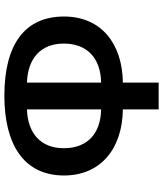

<svg xmlns="http://www.w3.org/2000/svg" viewBox="48 -812 764 901"><g transform="rotate(-90 430.5 -362.0)"><path d="M367 0H493V-168C676 -170 803 -270 803 -444C803 -626 675 -724 431 -724C206 -724 57 -635 57 -444C57 -273 182 -170 367 -168ZM367 -270C252 -272 185 -336 185 -445C185 -552 253 -614 367 -618ZM493 -270V-618C608 -614 676 -552 676 -445C676 -336 608 -272 493 -270Z"/></g></svg>

Font: Noto Sans Georgian SemiBold
Style: Regular
Weight: 600
Designer: Monotype Design Team, Akaki Razmadze
Foundry: Google LLC
Version: Version 2.005